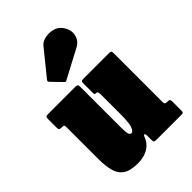

<svg xmlns="http://www.w3.org/2000/svg" viewBox="-246 -931 1053 1053"><g transform="rotate(-45 280.0 -404.5)"><path d="M45 -151V-394.5Q45 -406.5 43.2 -410.8Q41.5 -415 30 -415H26Q14 -415 9.5 -418.5Q5 -422 5 -434V-498.5Q5 -511.5 7.8 -515.8Q10.5 -520 23 -520H235Q247 -520 251 -516.8Q255 -513.5 255 -500.5V-192Q255 -151.5 259 -136.8Q263 -122 275 -122Q285 -122 295 -144.8Q305 -167.5 305 -237V-394Q305 -415 294 -415H289Q284.5 -415 282.2 -417.5Q280 -420 280 -431V-500Q280 -512 282.8 -516Q285.5 -520 297 -520H498Q509.5 -520 512.2 -516.2Q515 -512.5 515 -501V-125Q515 -110.5 519.8 -107.8Q524.5 -105 539 -105H541.5Q555 -105 555 -90V-18.5Q555 -7.5 552.5 -3.8Q550 0 539.5 0H345.5Q331.5 0 328.2 -4.2Q325 -8.5 325 -22.5V-54Q325 -65.5 319.5 -67.5Q314 -69.5 309.5 -56.5Q297.5 -21.5 264.5 -0.8Q231.5 20 182 20Q123.5 20 94.2 -0.5Q65 -21 55 -59.2Q45 -97.5 45 -151ZM210.5 -582.5 154 -640.5Q145.5 -649.5 154.5 -658.5L271.5 -803Q285.5 -820.5 312.8 -826.5Q340 -832.5 368.2 -826.2Q396.5 -820 412.5 -800Q442.5 -763 435.2 -724.8Q428 -686.5 394 -668.5L226 -579.5Q220.5 -576 217.5 -577Q214.5 -578 210.5 -582.5Z"/></g></svg>

Font: Besley* Condensed Fatface
Style: Regular
Weight: 900
Width: 3
Designer: Owen Earl
Foundry: indestructible type*
Version: Version 3.000; ttfautohint (v1.8.3)